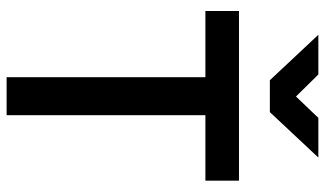

<svg xmlns="http://www.w3.org/2000/svg" viewBox="-216 -742 959 566"><g transform="rotate(90 263.0 -459.5)"><path d="M13 -586V-685H513V-586H320V0H208V-586ZM217 -776 83 -919H200L265 -853L328 -919H445L311 -776Z"/></g></svg>

Font: Titillium Web[RUS by Daymarius]
Style: Regular
Weight: 600
Designer: Cyrillization by Daymarius
Foundry: Cyrillization by Daymarius
Version: Version 1.002 September 11, 2018